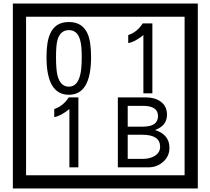

<svg xmlns="http://www.w3.org/2000/svg" viewBox="-20 -980 1195 1090"><path d="M1103 90H53V-960H1103ZM1028 15V-885H128V15ZM497 -656Q497 -442 371 -442Q244 -442 244 -656Q244 -744 265 -789Q294 -855 371 -855Q448 -855 477 -789Q497 -745 497 -656ZM444 -656Q444 -723 435 -752Q420 -809 371 -809Q322 -809 306 -752Q298 -723 298 -656Q298 -587 306 -553Q322 -488 371 -488Q419 -488 435 -554Q444 -587 444 -656ZM845 -450H794V-781Q748 -743 708 -735V-781Q759 -798 790 -847H845ZM425 -30H374V-361Q328 -323 288 -315V-361Q339 -378 370 -427H425ZM942 -141Q942 -93 906.5 -61.5Q871 -30 823 -30H649V-427H808Q859 -427 891 -404Q928 -378 928 -329Q928 -266 860 -242Q942 -216 942 -141ZM877 -321Q877 -379 792 -379H705V-261H791Q877 -261 877 -321ZM889 -147Q889 -215 788 -215H705V-78H791Q828 -78 855 -93Q889 -112 889 -147Z"/></svg>

Font: Unicode BMP Fallback SIL
Style: Regular
Weight: 400
Foundry: NRSI, SIL International
Version: Version 5.1 Based on Unicode 5.1